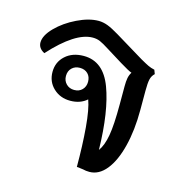

<svg xmlns="http://www.w3.org/2000/svg" viewBox="-89 -646 712 738"><g transform="rotate(15 267.0 -277.0)"><path d="M476 -420Q465 -410 461.5 -395Q458 -380 458 -349V-272Q458 -192 442 -128Q426 -64 397 -28Q368 8 330 8Q316 8 305 5Q301 5 293.5 3.5Q286 2 279 2Q279 -84 273 -154.5Q267 -225 254 -260Q228 -237 188 -237Q148 -237 121 -262.5Q94 -288 94 -327Q94 -366 122 -391.5Q150 -417 195 -417Q273 -417 307 -326.5Q341 -236 344 -83Q361 -106 368.5 -148.5Q376 -191 376 -272V-345Q376 -365 378.5 -378Q381 -391 388 -402Q376 -406 340 -428L277 -467Q252 -483 239 -488.5Q226 -494 210 -494Q141 -494 45 -388Q20 -401 20 -424Q20 -452 52 -484.5Q84 -517 130.5 -539.5Q177 -562 215 -562Q233 -562 251.5 -555Q270 -548 298 -531L412 -462Q433 -450 444.5 -444.5Q456 -439 470 -436ZM236 -325Q236 -345 224 -357Q212 -369 192 -369Q173 -369 160.5 -357Q148 -345 148 -325Q148 -306 160.5 -293.5Q173 -281 192 -281Q212 -281 224 -293.5Q236 -306 236 -325Z"/></g></svg>

Font: Thasadith
Style: Bold
Weight: 700
Designer: Cadson Demak Co.,Ltd.
Foundry: Cadson Demak Co.,Ltd.
Version: Version 1.000; ttfautohint (v1.6)